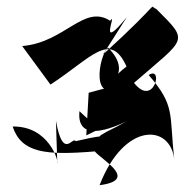

<svg xmlns="http://www.w3.org/2000/svg" viewBox="-20 -816 542 563"><path d="M323 -445C216 -393 334 -433 202 -402C193 -418 165 -344 144 -462L148 -337C153 -341 124 -447 17 -445C43 -368 112 -360 258 -372C277 -348 389 -288 272 -273C344 -459 480 -453 491 -348C476 -483 495 -505 416 -596C461 -625 431 -499 373 -573C527 -707 536 -692 438 -790C412 -798 466 -824 282 -656L352 -766C263 -656 326 -786 303 -755C226 -805 170 -691 45 -681L128 -568C248 -646 303 -727 351 -621C262 -552 381 -593 297 -676C270 -656 242 -496 344 -572L240 -544L233 -419L270 -437L213 -490C203 -392 318 -437 401 -488Z"/></svg>

Font: Asimov Silicon
Style: Regular
Weight: 400
Designer: Google
Version: Version 2.000980; 2014